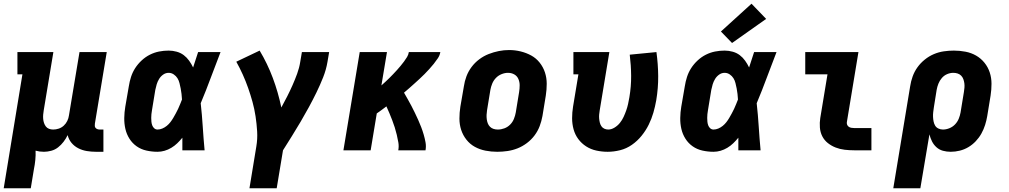

<svg xmlns="http://www.w3.org/2000/svg" viewBox="-27 -811 5447 1036"><path d="M-7 205 94 -410H67V-530H261L209 -216Q207 -204 206 -192.5Q205 -181 206 -169.5Q207 -158 210.5 -147.5Q214 -137 220.5 -128.5Q227 -120 237.5 -116Q248 -112 260 -112Q275 -112 290 -117Q305 -122 317 -133Q329 -144 336 -158.5Q343 -173 345 -188L402 -530H549L485 -144Q484 -137 484.5 -131Q485 -125 489 -120.5Q493 -116 499 -114Q505 -112 511 -112H531V8H491Q466 8 441.5 4Q417 0 395.5 -11Q374 -22 359 -40Q344 -58 338 -82Q329 -63 316 -46Q303 -29 286.5 -16Q270 -3 249.5 2.5Q229 8 210 8Q198 8 187 6.5Q176 5 165 2Q166 27 163.5 52.5Q161 78 156 102L139 205Z M823 8Q793 8 763.5 1.5Q734 -5 710.5 -21.5Q687 -38 671.5 -62.5Q656 -87 649.5 -115.5Q643 -144 643.5 -174.5Q644 -205 649 -235L668 -345Q672 -371 680 -396Q688 -421 702.5 -443.5Q717 -466 737.5 -485Q758 -504 782 -516Q806 -528 831.5 -533Q857 -538 883 -538Q905 -538 926.5 -532Q948 -526 964.5 -513.5Q981 -501 993.5 -483.5Q1006 -466 1015 -447Q1022 -468 1028.5 -488.5Q1035 -509 1042 -530H1163Q1136 -461 1110.5 -392Q1085 -323 1056 -254Q1063 -191 1067 -127.5Q1071 -64 1077 0H957Q957 -17 957 -34Q957 -51 957 -68Q944 -52 929.5 -38Q915 -24 897.5 -13.5Q880 -3 861 2.5Q842 8 823 8ZM823 -112Q836 -112 849 -117.5Q862 -123 873 -132Q884 -141 892.5 -152Q901 -163 908 -175Q915 -187 921.5 -199Q928 -211 934 -223.5Q940 -236 945 -249Q950 -262 955 -274Q954 -289 952.5 -304Q951 -319 948 -333.5Q945 -348 941.5 -362.5Q938 -377 930.5 -389Q923 -401 910.5 -409.5Q898 -418 883 -418Q867 -418 853.5 -408.5Q840 -399 831.5 -385Q823 -371 818.5 -356Q814 -341 811 -326L793 -216Q791 -205 790 -195Q789 -185 789 -174.5Q789 -164 790 -154Q791 -144 794.5 -134.5Q798 -125 805.5 -118.5Q813 -112 823 -112Z M1319 205 1356 -20Q1363 -61 1360.5 -102Q1358 -143 1352 -183Q1346 -223 1335.5 -261Q1325 -299 1312 -336Q1299 -373 1283 -408.5Q1267 -444 1248 -478L1374 -538Q1416 -468 1445 -390.5Q1474 -313 1491 -231Q1507 -260 1522.5 -290.5Q1538 -321 1551.5 -351.5Q1565 -382 1576.5 -413.5Q1588 -445 1593 -477L1602 -530H1749L1740 -477Q1733 -435 1716.5 -393.5Q1700 -352 1680.5 -312Q1661 -272 1639.5 -232.5Q1618 -193 1595 -154Q1572 -115 1548 -76.5Q1524 -38 1500 0L1466 205Z M1826 0 1914 -530H2061L2031 -350Q2042 -360 2053 -370Q2064 -380 2074.5 -390.5Q2085 -401 2095 -411.5Q2105 -422 2115 -433Q2125 -444 2134.5 -455.5Q2144 -467 2153 -479Q2162 -491 2169.5 -503.5Q2177 -516 2179 -530H2349Q2346 -512 2335.5 -496.5Q2325 -481 2313.5 -466.5Q2302 -452 2289.5 -438.5Q2277 -425 2264 -411.5Q2251 -398 2237 -385.5Q2223 -373 2209.5 -360.5Q2196 -348 2181.5 -335.5Q2167 -323 2153 -311Q2163 -293 2173.5 -275Q2184 -257 2193.5 -238.5Q2203 -220 2212 -201.5Q2221 -183 2229.5 -164Q2238 -145 2245.5 -125.5Q2253 -106 2259 -85.5Q2265 -65 2269 -43.5Q2273 -22 2269 0H2122Q2126 -21 2122.5 -42Q2119 -63 2114 -83.5Q2109 -104 2103 -123.5Q2097 -143 2089.5 -162Q2082 -181 2074.5 -199.5Q2067 -218 2058 -237Q2045 -227 2032 -217.5Q2019 -208 2006 -199L1973 0Z M2656 8Q2624 8 2593 2Q2562 -4 2535.5 -18.5Q2509 -33 2490 -57Q2471 -81 2461.5 -110Q2452 -139 2452 -171Q2452 -203 2457 -235L2476 -345Q2480 -373 2490 -399.5Q2500 -426 2517.5 -449.5Q2535 -473 2559 -491Q2583 -509 2610 -519.5Q2637 -530 2664.5 -535.5Q2692 -541 2720 -541Q2752 -541 2782.5 -533.5Q2813 -526 2839.5 -511.5Q2866 -497 2885 -473Q2904 -449 2913.5 -420Q2923 -391 2923 -359Q2923 -327 2918 -295L2900 -185Q2895 -157 2885 -130.5Q2875 -104 2857.5 -80.5Q2840 -57 2816 -39Q2792 -21 2765.5 -10.5Q2739 0 2711 4Q2683 8 2656 8ZM2659 -112Q2677 -112 2694.5 -118.5Q2712 -125 2725.5 -138.5Q2739 -152 2746 -169.5Q2753 -187 2756 -204L2774 -314Q2777 -333 2777 -351Q2777 -369 2770 -385Q2763 -401 2748 -409.5Q2733 -418 2714 -418Q2697 -418 2679.5 -411Q2662 -404 2649 -390.5Q2636 -377 2629 -360Q2622 -343 2619 -326L2601 -216Q2599 -204 2598.5 -191.5Q2598 -179 2599.5 -167.5Q2601 -156 2605 -145.5Q2609 -135 2617 -127Q2625 -119 2636 -115.5Q2647 -112 2659 -112Z M3252 8Q3221 8 3191 1.5Q3161 -5 3136 -21Q3111 -37 3093.5 -60.5Q3076 -84 3068 -113Q3060 -142 3060 -173Q3060 -204 3065 -235L3094 -410H3067V-530H3261L3209 -216Q3207 -204 3206 -193Q3205 -182 3206 -171Q3207 -160 3209.5 -149.5Q3212 -139 3218 -130Q3224 -121 3234 -116.5Q3244 -112 3255 -112Q3272 -112 3289 -122.5Q3306 -133 3318 -148Q3330 -163 3338 -180.5Q3346 -198 3352 -215Q3358 -232 3362 -250Q3366 -268 3369 -286Q3379 -345 3378.5 -402Q3378 -459 3371 -516L3515 -530Q3524 -465 3524.5 -400.5Q3525 -336 3514 -270Q3508 -236 3498.5 -203Q3489 -170 3473.5 -138.5Q3458 -107 3435 -78.5Q3412 -50 3382.5 -29.5Q3353 -9 3319 -0.5Q3285 8 3252 8Z M3823 8Q3793 8 3763.5 1.5Q3734 -5 3710.5 -21.5Q3687 -38 3671.5 -62.5Q3656 -87 3649.5 -115.5Q3643 -144 3643.5 -174.5Q3644 -205 3649 -235L3668 -345Q3672 -371 3680 -396Q3688 -421 3702.5 -443.5Q3717 -466 3737.5 -485Q3758 -504 3782 -516Q3806 -528 3831.5 -533Q3857 -538 3883 -538Q3905 -538 3926.5 -532Q3948 -526 3964.5 -513.5Q3981 -501 3993.5 -483.5Q4006 -466 4015 -447Q4022 -468 4028.5 -488.5Q4035 -509 4042 -530H4163Q4136 -461 4110.5 -392Q4085 -323 4056 -254Q4063 -191 4067 -127.5Q4071 -64 4077 0H3957Q3957 -17 3957 -34Q3957 -51 3957 -68Q3944 -52 3929.5 -38Q3915 -24 3897.5 -13.5Q3880 -3 3861 2.5Q3842 8 3823 8ZM3823 -112Q3836 -112 3849 -117.5Q3862 -123 3873 -132Q3884 -141 3892.5 -152Q3901 -163 3908 -175Q3915 -187 3921.5 -199Q3928 -211 3934 -223.5Q3940 -236 3945 -249Q3950 -262 3955 -274Q3954 -289 3952.5 -304Q3951 -319 3948 -333.5Q3945 -348 3941.5 -362.5Q3938 -377 3930.5 -389Q3923 -401 3910.5 -409.5Q3898 -418 3883 -418Q3867 -418 3853.5 -408.5Q3840 -399 3831.5 -385Q3823 -371 3818.5 -356Q3814 -341 3811 -326L3793 -216Q3791 -205 3790 -195Q3789 -185 3789 -174.5Q3789 -164 3790 -154Q3791 -144 3794.5 -134.5Q3798 -125 3805.5 -118.5Q3813 -112 3823 -112ZM3923 -579 3863 -641 4028 -791 4107 -709Z M4582 0Q4556 0 4530.5 -3Q4505 -6 4482 -15Q4459 -24 4440 -39Q4421 -54 4410 -75.5Q4399 -97 4397 -123Q4395 -149 4399 -174L4438 -410H4318V-530H4605L4543 -155Q4541 -147 4543.5 -139.5Q4546 -132 4552 -127.5Q4558 -123 4566 -121.5Q4574 -120 4582 -120H4675V0Z M4793 205 4884 -345Q4888 -372 4897.5 -398.5Q4907 -425 4923.5 -448Q4940 -471 4963 -489.5Q4986 -508 5012 -519Q5038 -530 5065.5 -534Q5093 -538 5120 -538Q5152 -538 5183 -532Q5214 -526 5240 -511Q5266 -496 5285 -472.5Q5304 -449 5313.5 -420Q5323 -391 5323 -359Q5323 -327 5318 -295L5300 -185Q5296 -161 5288.5 -137Q5281 -113 5268.5 -90.5Q5256 -68 5238 -49Q5220 -30 5198 -17Q5176 -4 5151.5 2Q5127 8 5103 8Q5081 8 5061 2.5Q5041 -3 5026 -16.5Q5011 -30 5002 -48Q4993 -66 4988 -86L4939 205ZM5061 -112Q5078 -112 5095.5 -119Q5113 -126 5126 -139.5Q5139 -153 5146 -170Q5153 -187 5156 -204L5174 -314Q5176 -326 5177 -338Q5178 -350 5176.5 -361.5Q5175 -373 5171 -384Q5167 -395 5159 -403Q5151 -411 5140 -414.5Q5129 -418 5117 -418Q5100 -418 5083.5 -411Q5067 -404 5055 -390Q5043 -376 5036.5 -359.5Q5030 -343 5027 -326L5012 -232Q5010 -219 5008.5 -206Q5007 -193 5007.5 -180.5Q5008 -168 5010.5 -155.5Q5013 -143 5019 -133Q5025 -123 5036.5 -117.5Q5048 -112 5061 -112Z"/></svg>

Font: Iosevka Curly Slab HvExObl
Style: Regular
Weight: 900
Width: 7
Italic angle: -9°
Monospace: yes
Designer: Belleve Invis
Foundry: Belleve Invis
Version: Version 11.1.0; ttfautohint (v1.8.3)